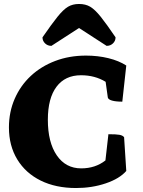

<svg xmlns="http://www.w3.org/2000/svg" viewBox="-20 -935 718 967"><path d="M363 12Q261 12 185 -25.5Q109 -63 67 -132Q25 -201 25 -293Q25 -371 54 -437.5Q83 -504 135 -552.5Q187 -601 258 -628Q329 -655 413 -655Q473 -655 526 -642Q579 -629 616 -605L596 -423Q563 -423 544 -428.5Q525 -434 523 -444L512 -523Q458 -556 388 -556Q308 -556 264.5 -498Q221 -440 221 -332Q221 -218 266 -152.5Q311 -87 389 -87Q460 -87 511 -127L526 -259Q566 -259 582 -256Q598 -253 605 -244L616 -74Q582 -35 512.5 -11.5Q443 12 363 12ZM378 -915Q411 -915 434.5 -901Q458 -887 487 -851Q516 -815 562 -747Q562 -729 549 -716.5Q536 -704 517 -704L378 -794L239 -704Q220 -704 207 -716.5Q194 -729 194 -747Q241 -815 270 -851Q299 -887 322.5 -901Q346 -915 378 -915Z"/></svg>

Font: Petrona Black
Style: Regular
Weight: 900
Designer: Ringo R. Seeber
Foundry: Ringo R. Seeber
Version: Version 2.001; ttfautohint (v1.8.3)